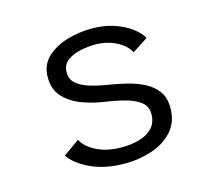

<svg xmlns="http://www.w3.org/2000/svg" viewBox="-81 -612 812 722"><g transform="rotate(-15 325.0 -250.5)"><path d="M323 11Q245.5 11 189.5 -15.2Q133.5 -41.5 110.5 -76.5L173.5 -121Q188 -92 228.5 -71.5Q269 -51 326.5 -51Q364 -51 395.8 -60.2Q427.5 -69.5 446.5 -90Q465.5 -110.5 465.5 -144Q465.5 -174 442.8 -191.2Q420 -208.5 383.5 -218Q347 -227.5 305 -233.5Q262.5 -239.5 221 -255Q179.5 -270.5 152 -299.8Q124.5 -329 124.5 -377Q124.5 -425 156.2 -454.8Q188 -484.5 235.2 -498.2Q282.5 -512 330.5 -512Q379.5 -512 418.5 -498.8Q457.5 -485.5 484 -465.5Q510.5 -445.5 522 -424.5L461 -384.5Q447 -413 410 -431.8Q373 -450.5 327 -450.5Q302 -450.5 271.8 -444.5Q241.5 -438.5 219.8 -422.5Q198 -406.5 198 -376.5Q198 -349.5 216.8 -333.2Q235.5 -317 267 -307.2Q298.5 -297.5 337 -291.5Q368.5 -286.5 403.8 -278.2Q439 -270 470.2 -254.8Q501.5 -239.5 521 -213.8Q540.5 -188 540.5 -147.5Q540.5 -92.5 508.8 -57.2Q477 -22 427 -5.5Q377 11 323 11Z"/></g></svg>

Font: Trispace Light
Style: Regular
Weight: 300
Designer: Tyler Finck
Foundry: Etcetera Type Company
Version: Version 1.210; ttfautohint (v1.8.3)